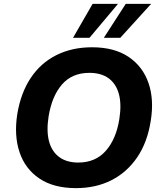

<svg xmlns="http://www.w3.org/2000/svg" viewBox="-20 -960 835 991"><path d="M69 -370Q87 -480 138.5 -557.5Q190 -635 271 -675.5Q352 -716 455 -716Q570 -716 643.5 -666.5Q717 -617 746.5 -531.5Q776 -446 758 -336Q741 -226 688.5 -148.5Q636 -71 555.5 -30Q475 11 372 11Q257 11 183.5 -38.5Q110 -88 81 -174Q52 -260 69 -370ZM231 -360Q219 -284 233 -231Q247 -178 285.5 -149.5Q324 -121 384 -121Q473 -121 526.5 -182Q580 -243 596 -346Q608 -422 593.5 -475Q579 -528 540.5 -556Q502 -584 441 -584Q352 -584 300 -524Q248 -464 231 -360ZM357 -765 458 -940H589L442 -765ZM516 -765 629 -940H760L601 -765Z"/></svg>

Font: Mulish ExtraLight ExtraBold
Style: Italic
Weight: 800
Italic angle: -9°
Version: Version 3.603